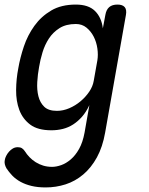

<svg xmlns="http://www.w3.org/2000/svg" viewBox="-30 -580 650 840"><path d="M361 -120Q347 -90 329 -69.5Q311 -49 290 -35.5Q269 -22 245 -16Q221 -10 195 -10Q135 -10 102 -35Q69 -60 54.5 -99Q40 -138 40.5 -186.5Q41 -235 50 -281Q58 -328 74.5 -377Q91 -426 120.5 -467Q150 -508 194 -534Q238 -560 302 -560Q357 -560 385.5 -532Q414 -504 420 -456L431 -515Q435 -538 448 -549Q461 -560 484 -560Q506 -560 515.5 -549Q525 -538 521 -515L430 0Q419 63 394 108.5Q369 154 334 183.5Q299 213 257 226.5Q215 240 170 240Q135 240 108 233.5Q81 227 60 215.5Q39 204 24 188.5Q9 173 -2 156Q-7 147 -9 138Q-11 129 -9 120Q-8 112 -3 102Q2 92 9.5 83.5Q17 75 26.5 69.5Q36 64 48 64Q59 64 66 68.5Q73 73 79 82Q87 95 99 107.5Q111 120 126 129.5Q141 139 159 144.5Q177 150 198 150Q216 150 237.5 142.5Q259 135 279.5 117.5Q300 100 316 71.5Q332 43 340 0ZM219 -95Q246 -95 273 -106.5Q300 -118 322.5 -137Q345 -156 360.5 -179Q376 -202 380 -226L396 -316Q400 -340 396 -368Q392 -396 380 -419.5Q368 -443 348.5 -459Q329 -475 302 -475Q259 -475 230.5 -457Q202 -439 184 -411.5Q166 -384 156 -351Q146 -318 141 -287Q135 -255 133 -221Q131 -187 138 -159Q145 -131 163.5 -113Q182 -95 219 -95Z"/></svg>

Font: Maple Mono
Style: Italic
Weight: 400
Italic angle: -10°
Monospace: yes
Designer: subframe7536
Version: Version 7.300